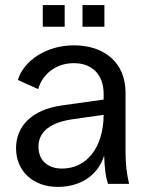

<svg xmlns="http://www.w3.org/2000/svg" viewBox="-20 -722 584 754"><path d="M207 12C295 12 365 -33 389 -111C391 -58 395 -27 404 0H487C478 -37 473 -76 473 -125V-358C473 -475 391 -544 270 -544C163 -544 73 -484 50 -408L130 -372C146 -430 199 -474 270 -474C342 -474 387 -429 387 -353V-331L223 -308C102 -291 43 -224 43 -140C43 -50 110 12 207 12ZM304 -617H390V-702H304ZM148 -617H234V-702H148ZM131 -146C131 -191 159 -239 267 -254L387 -271C386 -140 319 -60 223 -60C167 -60 131 -93 131 -146Z"/></svg>

Font: Ronzino
Style: Regular
Weight: 400
Designer: Nunzio Mazzaferro
Foundry: Collletttivo
Version: Version 1.000;Glyphs 3.3 (3337)